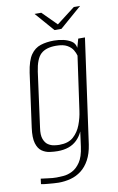

<svg xmlns="http://www.w3.org/2000/svg" viewBox="-85 -680 519 843"><g transform="rotate(-10 174.0 -258.0)"><path d="M107 116Q98 116 85 115Q72 114 60.5 113Q49 112 40.5 111Q32 110 29 109L32 85Q44 86 64 89Q84 92 102 92Q114 92 133 90.5Q152 89 172 79Q192 69 208 45.5Q224 22 230 -22L239 -89Q229 -67 213 -51.5Q197 -36 175.5 -28.5Q154 -21 127 -21Q111 -21 92 -23.5Q73 -26 57 -37Q41 -48 33.5 -73Q26 -98 32 -142L65 -382Q73 -435 90.5 -460Q108 -485 134.5 -493.5Q161 -502 194 -502Q215 -502 235.5 -497.5Q256 -493 271.5 -483Q287 -473 290 -453L301 -492H331L266 -26Q260 14 245 41.5Q230 69 208.5 85.5Q187 102 161 109Q135 116 107 116ZM139 -47Q179 -47 201.5 -67Q224 -87 235.5 -117.5Q247 -148 251 -178L285 -419Q282 -431 274 -444.5Q266 -458 248.5 -468Q231 -478 199 -478Q154 -478 131.5 -457Q109 -436 101 -380L68 -136Q63 -104 70 -85.5Q77 -67 89.5 -59Q102 -51 115.5 -49Q129 -47 139 -47ZM205 -547 131 -632H161L224 -569L306 -632H334L236 -547Z"/></g></svg>

Font: Alumni Sans Thin ExtraLight
Style: Italic
Weight: 250
Italic angle: -8°
Version: Version 1.016